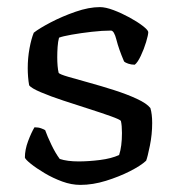

<svg xmlns="http://www.w3.org/2000/svg" viewBox="-20 -520 497 540"><path d="M206 0Q181 0 155 -9.5Q129 -19 105.5 -33Q82 -47 66.5 -59.5Q51 -72 50 -77Q50 -99 59 -123Q68 -147 77 -162Q88 -162 96 -159Q104 -156 107 -154Q113 -137 124.5 -113Q136 -89 148 -73Q169 -66 201 -66Q229 -66 261 -70Q293 -74 315 -84Q323 -108 323 -146Q323 -167 320 -180Q317 -184 292 -193Q267 -202 231 -213.5Q195 -225 158.5 -237Q122 -249 95 -260.5Q68 -272 62 -280Q60 -291 59 -303.5Q58 -316 58 -328Q58 -357 63 -384Q68 -411 75 -428Q90 -440 122.5 -457Q155 -474 192.5 -487Q230 -500 261 -500Q277 -500 299.5 -491.5Q322 -483 344 -471Q366 -459 381 -447.5Q396 -436 397 -430Q397 -422 391 -402Q385 -382 376 -363Q367 -344 359 -338Q349 -338 340.5 -341Q332 -344 329 -347Q314 -382 307.5 -408Q301 -434 292 -434Q268 -434 237.5 -430.5Q207 -427 181.5 -422.5Q156 -418 146 -414Q143 -403 142 -388Q141 -373 141 -359Q141 -346 142 -334.5Q143 -323 145 -315Q148 -311 172 -304Q196 -297 230.5 -287.5Q265 -278 301 -266.5Q337 -255 365 -242Q393 -229 403 -216Q408 -199 408 -174Q408 -142 401.5 -110Q395 -78 391 -68Q376 -54 345.5 -38.5Q315 -23 278 -11.5Q241 0 206 0Z"/></svg>

Font: Texturina 72pt
Style: Regular
Weight: 400
Designer: Guillermo Torres Carreño
Foundry: Omnibus-Type
Version: Version 1.002; ttfautohint (v1.8.3)